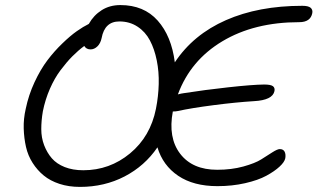

<svg xmlns="http://www.w3.org/2000/svg" viewBox="-20 -731 1258 761"><path d="M296.9 9.8Q252.4 9.8 215.8 -2.2Q179.2 -14.2 153.6 -35.2Q127.9 -56.2 109.4 -85.2Q90.8 -114.3 83 -148.7Q75.2 -183.1 74 -221.4Q72.8 -259.8 82 -299.8Q93.3 -354.5 116.9 -405.3Q140.6 -456.1 168 -492.2Q195.3 -528.3 227.1 -558.8Q258.8 -589.4 284.4 -607.4Q310.1 -625.5 332 -636.2Q351.1 -670.4 383.1 -690.7Q415 -710.9 457 -710.9Q550.3 -710.9 605 -649.4Q659.7 -587.9 672.9 -483.9Q746.1 -594.2 875.5 -651.1Q1004.9 -708 1178.2 -708Q1202.1 -708 1211.2 -700.2Q1220.2 -692.4 1217.8 -679.2Q1210.9 -643.1 1166 -643.1Q987.8 -643.1 861.3 -567.4Q734.9 -491.7 685.1 -356.9Q697.8 -360.4 709 -361.8Q789.6 -374.5 885 -385Q980.5 -395.5 1026.9 -396Q1052.7 -396 1061.5 -389.6Q1070.3 -383.3 1067.9 -370.1Q1060.5 -334 986.8 -330.1Q915.5 -325.7 826.7 -314.2Q737.8 -302.7 685.1 -291Q677.2 -289.1 665 -289.1Q645.5 -185.1 694.1 -121.6Q742.7 -58.1 840.8 -58.1Q897.5 -58.1 944.3 -71Q991.2 -84 1015.1 -99.1Q1039.1 -114.3 1059.3 -127.2Q1079.6 -140.1 1088.9 -140.1Q1102.5 -140.1 1107.9 -130.1Q1113.3 -120.1 1110.8 -104Q1107.9 -88.9 1088.1 -70.6Q1068.4 -52.2 1035.6 -34.4Q1002.9 -16.6 951.4 -4.9Q899.9 6.8 841.8 6.8Q747.1 6.8 686.3 -34.2Q625.5 -75.2 604 -147Q553.7 -73.2 473.9 -31.7Q394 9.8 296.9 9.8ZM149.9 -290Q143.6 -253.4 143.6 -219.2Q143.6 -185.1 155 -155.3Q166.5 -125.5 185.5 -103.5Q204.6 -81.5 236.6 -68.8Q268.6 -56.2 310.1 -56.2Q414.6 -56.2 495.4 -123Q576.2 -189.9 598.1 -299.8Q607.9 -349.1 609.1 -397.9Q610.4 -446.8 601.3 -491.7Q592.3 -536.6 574.2 -570.8Q556.2 -605 524.9 -625.5Q493.7 -646 453.1 -646Q395 -646 382.8 -580.1Q378.4 -559.1 366 -547.1Q353.5 -535.2 338.9 -535.2Q321.8 -535.2 314 -548.8Q289.6 -530.8 266.8 -507.8Q244.1 -484.9 220.2 -453.1Q196.3 -421.4 177.7 -378.9Q159.2 -336.4 149.9 -290Z"/></svg>

Font: Shantell Sans Irregular
Style: Italic
Weight: 300
Italic angle: -11.31°
Designer: Stephen Nixon, Anya Danilova, Shantell Martin
Foundry: Arrow Type
Version: Version 1.006;[9816181b4]